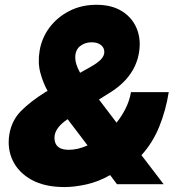

<svg xmlns="http://www.w3.org/2000/svg" viewBox="-20 -758 733 790"><path d="M245.6 11.7Q164.6 11.7 110.6 -17.8Q56.6 -47.4 32.7 -96.9Q8.8 -146.5 18.6 -206.1Q28.3 -262.7 66.7 -301.5Q105 -340.3 166.5 -378.9L175.8 -383.8Q157.2 -417 146 -458.7Q134.8 -500.5 143.1 -549.8Q151.9 -602.1 183.8 -644.8Q215.8 -687.5 265.6 -712.9Q315.4 -738.3 376.5 -738.3Q440.4 -738.3 482.7 -711.4Q524.9 -684.6 543 -639.6Q561 -594.7 551.8 -541Q543.9 -492.7 514.9 -451.7Q485.8 -410.6 434.1 -377.9L387.2 -348.6L459.5 -253.4Q481.9 -281.2 497.6 -313.2Q513.2 -345.2 519 -378.9H674.3Q662.6 -304.7 635.5 -237.5Q608.4 -170.4 562 -119.6L653.3 0H461.4L433.1 -37.6Q385.3 -10.3 335.9 0.7Q286.6 11.7 245.6 11.7ZM340.3 -159.7 258.3 -267.6Q204.1 -231.4 204.1 -191.4Q204.1 -141.6 262.7 -141.6Q299.8 -141.6 340.3 -159.7ZM309.6 -458.5 349.6 -481Q381.3 -498.5 395.3 -513.4Q409.2 -528.3 409.2 -544.4Q409.2 -562 395 -573Q380.9 -584 356.9 -584Q330.1 -584 309.8 -568.4Q289.6 -552.7 289.6 -521.5Q289.6 -508.3 294.2 -493.2Q298.8 -478 309.6 -458.5Z"/></svg>

Font: Inter Black
Style: Italic
Weight: 900
Italic angle: -9.39999°
Designer: Rasmus Andersson
Foundry: rsms
Version: Version 4.000;git-a52131595